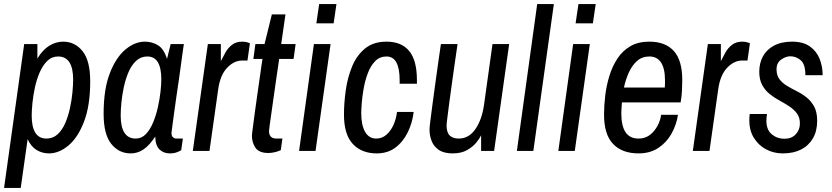

<svg xmlns="http://www.w3.org/2000/svg" viewBox="-21 -743 4097 945"><path d="M-1 182 98 -526H163V-455Q189 -498 221.5 -518Q254 -538 290 -538Q348 -538 385.5 -491Q423 -444 423 -343Q423 -223 392.5 -144Q362 -65 315.5 -26.5Q269 12 220 12Q187 12 159.5 -4.5Q132 -21 115 -58L81 182ZM208 -61Q240 -61 263 -82.5Q286 -104 300.5 -138Q315 -172 323.5 -211.5Q332 -251 335.5 -288Q339 -325 339 -351Q339 -408 320.5 -436.5Q302 -465 265 -465Q234 -465 211.5 -443Q189 -421 174 -386Q159 -351 150.5 -311Q142 -271 138.5 -234.5Q135 -198 135 -174Q135 -118 153 -89.5Q171 -61 208 -61Z M622 12Q564 12 526.5 -35Q489 -82 489 -183Q489 -304 519.5 -382.5Q550 -461 596.5 -499.5Q643 -538 692 -538Q728 -538 757 -520Q786 -502 801 -453L819 -526H884Q884 -526 880.5 -503Q877 -480 872 -442Q867 -404 860.5 -358Q854 -312 847 -266Q840 -220 835 -180.5Q830 -141 826.5 -116.5Q823 -92 823 -89Q823 -74 830 -67.5Q837 -61 847 -61H879L871 -4Q864 1 849.5 6.5Q835 12 815 12Q784 12 764 -7.5Q744 -27 743 -71Q715 -28 686 -8Q657 12 622 12ZM647 -61Q676 -61 697 -83Q718 -105 732.5 -140Q747 -175 756 -215Q765 -255 769 -291.5Q773 -328 773 -352Q773 -408 756 -436.5Q739 -465 704 -465Q672 -465 649 -443.5Q626 -422 611.5 -388Q597 -354 588.5 -314.5Q580 -275 576.5 -238Q573 -201 573 -175Q573 -118 591.5 -89.5Q610 -61 647 -61Z M928 0 1002 -526H1066V-442Q1076 -462 1088.5 -484.5Q1101 -507 1121 -522.5Q1141 -538 1171 -538Q1188 -538 1198.5 -534Q1209 -530 1209 -530L1197 -445H1170Q1131 -445 1097 -409.5Q1063 -374 1053 -304L1010 0Z M1300 10Q1254 10 1236.5 -15.5Q1219 -41 1219 -75Q1219 -82 1223 -111.5Q1227 -141 1232.5 -184Q1238 -227 1245 -273.5Q1252 -320 1257.5 -361Q1263 -402 1267 -427.5Q1271 -453 1271 -453H1226L1236 -526H1281L1317 -672H1384L1363 -526H1434L1424 -453H1353Q1353 -453 1349.5 -428Q1346 -403 1340 -364Q1334 -325 1328 -280Q1322 -235 1316 -195Q1310 -155 1306.5 -128Q1303 -101 1303 -98Q1303 -61 1340 -61H1369L1361 -4Q1349 2 1332 6Q1315 10 1300 10Z M1451 0 1524 -526H1606L1532 0ZM1536 -628 1550 -723H1635L1621 -628Z M1833 12Q1759 12 1715.5 -34.5Q1672 -81 1672 -179Q1672 -237 1681 -300Q1690 -363 1712.5 -417Q1735 -471 1776 -504.5Q1817 -538 1881 -538Q1955 -538 1993 -492Q2031 -446 2031 -349V-331H1946V-348Q1946 -406 1930 -435.5Q1914 -465 1881 -465Q1848 -465 1825.5 -442Q1803 -419 1789.5 -383Q1776 -347 1769 -308Q1762 -269 1759.5 -236Q1757 -203 1757 -186Q1757 -127 1776 -94Q1795 -61 1831 -61Q1859 -61 1880.5 -79.5Q1902 -98 1915.5 -128Q1929 -158 1933 -192H2015Q2009 -139 1986 -92Q1963 -45 1925 -16.5Q1887 12 1833 12Z M2207 12Q2164 12 2139 -5Q2114 -22 2103.5 -49Q2093 -76 2093 -106Q2093 -114 2097 -147.5Q2101 -181 2107.5 -228.5Q2114 -276 2121 -328Q2128 -380 2134.5 -425Q2141 -470 2145 -498Q2149 -526 2149 -526H2231Q2231 -526 2227 -499Q2223 -472 2217 -429.5Q2211 -387 2204 -337.5Q2197 -288 2191 -242.5Q2185 -197 2181 -165Q2177 -133 2177 -125Q2177 -91 2192.5 -76Q2208 -61 2237 -61Q2287 -61 2319.5 -108.5Q2352 -156 2362 -232L2403 -526H2485L2411 0H2347V-77Q2340 -62 2323 -41Q2306 -20 2277.5 -4Q2249 12 2207 12Z M2523 0 2623 -723H2705L2604 0Z M2727 0 2800 -526H2882L2808 0ZM2812 -628 2826 -723H2911L2897 -628Z M3122 12Q3041 12 2996.5 -34.5Q2952 -81 2952 -179Q2952 -224 2958 -273.5Q2964 -323 2978.5 -370Q2993 -417 3018 -455Q3043 -493 3081.5 -515.5Q3120 -538 3175 -538Q3254 -538 3295.5 -492Q3337 -446 3337 -349Q3337 -324 3335.5 -296Q3334 -268 3329 -239H3040Q3039 -223 3038 -209.5Q3037 -196 3037 -186Q3037 -123 3058 -92Q3079 -61 3122 -61Q3166 -61 3196 -96Q3226 -131 3233 -178H3316Q3308 -127 3283.5 -84Q3259 -41 3218.5 -14.5Q3178 12 3122 12ZM3050 -312H3251Q3252 -322 3252 -331.5Q3252 -341 3252 -348Q3252 -406 3232.5 -435.5Q3213 -465 3175 -465Q3139 -465 3114 -442.5Q3089 -420 3073.5 -385Q3058 -350 3050 -312Z M3389 0 3463 -526H3527V-442Q3537 -462 3549.5 -484.5Q3562 -507 3582 -522.5Q3602 -538 3632 -538Q3649 -538 3659.5 -534Q3670 -530 3670 -530L3658 -445H3631Q3592 -445 3558 -409.5Q3524 -374 3514 -304L3471 0Z M3832 12Q3787 12 3749.5 -8Q3712 -28 3689.5 -64.5Q3667 -101 3667 -150Q3667 -158 3667.5 -166Q3668 -174 3669 -182H3754Q3753 -174 3752 -166Q3751 -158 3751 -150Q3751 -104 3777.5 -82Q3804 -60 3840 -60Q3875 -60 3895.5 -82Q3916 -104 3916 -135Q3916 -165 3901.5 -184.5Q3887 -204 3864.5 -219Q3842 -234 3816 -248Q3790 -262 3767.5 -280Q3745 -298 3730.5 -324.5Q3716 -351 3716 -390Q3716 -432 3734 -465.5Q3752 -499 3788.5 -518.5Q3825 -538 3878 -538Q3932 -538 3965 -514.5Q3998 -491 4013 -453.5Q4028 -416 4028 -373H3943Q3943 -427 3920 -446.5Q3897 -466 3869 -466Q3847 -466 3824 -450Q3801 -434 3801 -402Q3801 -372 3815.5 -353Q3830 -334 3852.5 -320.5Q3875 -307 3901 -294Q3927 -281 3949.5 -263Q3972 -245 3986.5 -218Q4001 -191 4001 -148Q4001 -98 3980 -62Q3959 -26 3921.5 -7Q3884 12 3832 12Z"/></svg>

Font: Archivo Narrow
Style: Italic
Weight: 400
Italic angle: -8°
Designer: Hector Gatti
Foundry: Omnibus-Type
Version: Version 3.002